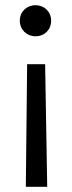

<svg xmlns="http://www.w3.org/2000/svg" viewBox="-20 -516 275 736"><path d="M84 -270 79 200H161L153 -270ZM56 -437C56 -402 82 -377 116 -377C151 -377 176 -402 176 -437C176 -471 150 -496 116 -496C82 -496 56 -471 56 -437Z"/></svg>

Font: Vanilla Cream Book
Style: Regular
Weight: 400
Designer: Jeremy Tribby, Jinavaṁso
Foundry: Tribby Type
Version: Version 1.422;Glyphs 3.1.2 (3151)